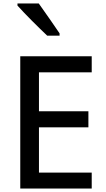

<svg xmlns="http://www.w3.org/2000/svg" viewBox="-20 -1079 605 1099"><path d="M96 0V-757H505V-665H203V-442H486V-350H203V-91H505V0ZM250 -875Q230 -894 208 -915.5Q186 -937 163.5 -959.5Q141 -982 119.5 -1004.5Q98 -1027 80 -1047V-1059H202Q238 -1009 269.5 -963Q301 -917 321 -888V-875Z"/></svg>

Font: Menbere
Style: Regular
Weight: 400
Designer: Aleme Tadesse
Foundry: Sorkin Type Co
Version: Version 1.000